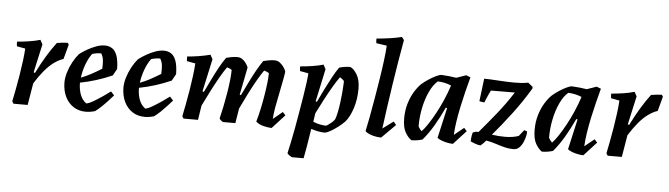

<svg xmlns="http://www.w3.org/2000/svg" viewBox="-53 -934 4747 1362"><g transform="rotate(5 2320.5 -253.0)"><path d="M56 0 46 -16Q53 -50 62.5 -99Q72 -148 81 -202.5Q90 -257 96.5 -308Q103 -359 105 -397L45 -408Q42 -423 43 -441Q82 -444 126 -450.5Q170 -457 207 -468L224 -437L179 -234L189 -231Q223 -299 256.5 -354.5Q290 -410 325 -456Q365 -463 402 -464L410 -451L382 -347Q365 -342 348.5 -333Q332 -324 315 -312Q281 -287 248 -247.5Q215 -208 183 -156L157 0Z M571 12Q521 12 483.5 -12.5Q446 -37 425 -80Q404 -123 403 -180Q403 -215 414.5 -253.5Q426 -292 445.5 -328Q465 -364 488 -391Q513 -410 543.5 -427.5Q574 -445 606 -456.5Q638 -468 666 -468Q695 -468 717.5 -454Q740 -440 753 -405.5Q766 -371 767 -309L740 -261Q625 -211 513 -190Q513 -185 513 -181Q514 -139 527.5 -103.5Q541 -68 570 -47Q590 -50 620.5 -68Q651 -86 683.5 -108Q716 -130 738 -147L762 -121Q748 -105 727 -82Q706 -59 682 -36Q658 -13 637 2Q603 12 571 12ZM581 -400Q557 -368 539.5 -321Q522 -274 516 -226Q553 -240 588 -259Q623 -278 662 -302Q664 -339 661 -364Q658 -389 645 -410Q612 -410 581 -400Z M991 12Q941 12 903.5 -12.5Q866 -37 845 -80Q824 -123 823 -180Q823 -215 834.5 -253.5Q846 -292 865.5 -328Q885 -364 908 -391Q933 -410 963.5 -427.5Q994 -445 1026 -456.5Q1058 -468 1086 -468Q1115 -468 1137.5 -454Q1160 -440 1173 -405.5Q1186 -371 1187 -309L1160 -261Q1045 -211 933 -190Q933 -185 933 -181Q934 -139 947.5 -103.5Q961 -68 990 -47Q1010 -50 1040.5 -68Q1071 -86 1103.5 -108Q1136 -130 1158 -147L1182 -121Q1168 -105 1147 -82Q1126 -59 1102 -36Q1078 -13 1057 2Q1023 12 991 12ZM1001 -400Q977 -368 959.5 -321Q942 -274 936 -226Q973 -240 1008 -259Q1043 -278 1082 -302Q1084 -339 1081 -364Q1078 -389 1065 -410Q1032 -410 1001 -400Z M1895 12Q1872 12 1837.5 3.5Q1803 -5 1783 -24Q1795 -65 1805.5 -113.5Q1816 -162 1824 -210.5Q1832 -259 1837 -301.5Q1842 -344 1842 -374Q1827 -384 1807 -389Q1786 -360 1759 -312.5Q1732 -265 1704.5 -210.5Q1677 -156 1653 -105L1636 0H1548Q1540 -4 1533 -10Q1526 -16 1522 -23Q1532 -64 1542 -112.5Q1552 -161 1560 -210Q1568 -259 1572.5 -301.5Q1577 -344 1577 -374Q1563 -384 1543 -389Q1522 -360 1494.5 -312Q1467 -264 1439 -209Q1411 -154 1386 -103L1370 0H1267L1257 -16Q1264 -50 1273.5 -99Q1283 -148 1292 -202.5Q1301 -257 1307.5 -308Q1314 -359 1316 -397L1256 -408Q1253 -423 1254 -441Q1293 -444 1337 -451Q1381 -458 1418 -468L1435 -437L1384 -204L1394 -201Q1416 -246 1439 -293.5Q1462 -341 1485 -383Q1508 -425 1531 -456Q1551 -461 1570.5 -464.5Q1590 -468 1610 -468Q1631 -468 1647 -456Q1663 -444 1673.5 -428Q1684 -412 1688 -401Q1681 -361 1670 -308.5Q1659 -256 1649 -204L1658 -201Q1680 -246 1703 -293.5Q1726 -341 1749.5 -383Q1773 -425 1795 -456Q1815 -461 1834.5 -464.5Q1854 -468 1875 -468Q1897 -468 1914 -454.5Q1931 -441 1942.5 -423.5Q1954 -406 1957 -394Q1952 -358 1943.5 -316.5Q1935 -275 1927 -233Q1917 -185 1908.5 -138.5Q1900 -92 1898 -53L1965 -108L1985 -86Z M2056 206Q2046 201 2037 194.5Q2028 188 2023 180Q2030 150 2040 102.5Q2050 55 2060.5 -2Q2071 -59 2081 -119Q2091 -179 2100 -233.5Q2109 -288 2114.5 -331Q2120 -374 2121 -397L2061 -408Q2058 -423 2059 -441Q2098 -444 2142 -450.5Q2186 -457 2223 -468L2240 -437L2190 -204L2199 -201Q2220 -246 2243.5 -293Q2267 -340 2290 -382.5Q2313 -425 2335 -456Q2351 -461 2372 -464.5Q2393 -468 2413 -468Q2438 -459 2461.5 -420.5Q2485 -382 2485 -319Q2485 -242 2464 -178.5Q2443 -115 2413 -80Q2392 -59 2366 -39Q2340 -19 2315.5 -5Q2291 9 2275 12Q2230 12 2176 -6Q2165 67 2155.5 121.5Q2146 176 2140 206ZM2280 -38Q2298 -49 2314 -62Q2330 -75 2339 -89Q2347 -109 2353.5 -141.5Q2360 -174 2365 -211.5Q2370 -249 2373 -285.5Q2376 -322 2377 -349V-365Q2371 -372 2362.5 -378.5Q2354 -385 2347 -389Q2326 -360 2299.5 -315Q2273 -270 2246 -218.5Q2219 -167 2195 -119L2186 -58Q2210 -48 2233.5 -43Q2257 -38 2280 -38Z M2675 12Q2660 12 2638 8.5Q2616 5 2595 -3Q2574 -11 2561 -24Q2570 -64 2581.5 -126Q2593 -188 2605.5 -261Q2618 -334 2629.5 -407Q2641 -480 2648.5 -541.5Q2656 -603 2658 -641L2583 -652Q2580 -667 2581 -685Q2621 -688 2671.5 -695Q2722 -702 2760 -712L2776 -691Q2764 -625 2750 -541Q2736 -457 2722.5 -368Q2709 -279 2697.5 -197Q2686 -115 2678 -53L2754 -109L2773 -86Z M2891 12Q2869 -1 2847.5 -36.5Q2826 -72 2826 -138Q2826 -195 2840.5 -243.5Q2855 -292 2877.5 -329Q2900 -366 2925 -390Q2945 -408 2972.5 -426Q3000 -444 3025 -456Q3050 -468 3064 -468Q3090 -467 3117 -464Q3144 -461 3169 -457L3238 -481L3269 -469Q3256 -422 3242.5 -367.5Q3229 -313 3217 -256.5Q3205 -200 3197 -147.5Q3189 -95 3187 -52L3256 -108L3276 -86L3186 12Q3170 12 3148.5 8Q3127 4 3106.5 -3.5Q3086 -11 3074 -21L3123 -237L3114 -240Q3081 -169 3045.5 -108.5Q3010 -48 2969 0Q2953 5 2932.5 8.5Q2912 12 2891 12ZM2957 -58Q2976 -77 3000.5 -114Q3025 -151 3050.5 -198Q3076 -245 3098.5 -297Q3121 -349 3137 -399Q3093 -418 3041 -420Q3008 -392 2983.5 -339Q2959 -286 2946 -222.5Q2933 -159 2933 -99V-90Q2943 -71 2957 -58Z M3616 12Q3586 12 3557 5Q3528 -2 3498 -12Q3477 -19 3457.5 -24Q3438 -29 3420 -32Q3411 -21 3401 -11Q3391 -1 3382 6Q3366 5 3346 -2Q3326 -9 3310 -17Q3310 -25 3312 -43Q3314 -61 3319 -80Q3328 -84 3340 -88H3360Q3425 -164 3483 -236.5Q3541 -309 3592 -389Q3527 -389 3479.5 -388.5Q3432 -388 3422 -388Q3416 -376 3407.5 -358.5Q3399 -341 3392.5 -324.5Q3386 -308 3383 -300Q3366 -301 3347 -306L3367 -468Q3386 -468 3415 -466.5Q3444 -465 3475 -463Q3506 -461 3534 -460Q3562 -459 3580 -459Q3609 -459 3632 -460.5Q3655 -462 3681 -467L3714 -440V-428Q3656 -331 3587 -240Q3518 -149 3456 -77Q3483 -73 3506 -71.5Q3529 -70 3549 -70Q3575 -70 3600 -73.5Q3625 -77 3647 -85Q3655 -95 3664 -106.5Q3673 -118 3682 -129L3703 -121Q3704 -113 3700 -92Q3696 -71 3686 -47Q3676 -23 3659 -5.5Q3642 12 3616 12Z M3820 12Q3798 -1 3776.5 -36.5Q3755 -72 3755 -138Q3755 -195 3769.5 -243.5Q3784 -292 3806.5 -329Q3829 -366 3854 -390Q3874 -408 3901.5 -426Q3929 -444 3954 -456Q3979 -468 3993 -468Q4019 -467 4046 -464Q4073 -461 4098 -457L4167 -481L4198 -469Q4185 -422 4171.5 -367.5Q4158 -313 4146 -256.5Q4134 -200 4126 -147.5Q4118 -95 4116 -52L4185 -108L4205 -86L4115 12Q4099 12 4077.5 8Q4056 4 4035.5 -3.5Q4015 -11 4003 -21L4052 -237L4043 -240Q4010 -169 3974.5 -108.5Q3939 -48 3898 0Q3882 5 3861.5 8.5Q3841 12 3820 12ZM3886 -58Q3905 -77 3929.5 -114Q3954 -151 3979.5 -198Q4005 -245 4027.5 -297Q4050 -349 4066 -399Q4022 -418 3970 -420Q3937 -392 3912.5 -339Q3888 -286 3875 -222.5Q3862 -159 3862 -99V-90Q3872 -71 3886 -58Z M4287 0 4277 -16Q4284 -50 4293.5 -99Q4303 -148 4312 -202.5Q4321 -257 4327.5 -308Q4334 -359 4336 -397L4276 -408Q4273 -423 4274 -441Q4313 -444 4357 -450.5Q4401 -457 4438 -468L4455 -437L4410 -234L4420 -231Q4454 -299 4487.5 -354.5Q4521 -410 4556 -456Q4596 -463 4633 -464L4641 -451L4613 -347Q4596 -342 4579.5 -333Q4563 -324 4546 -312Q4512 -287 4479 -247.5Q4446 -208 4414 -156L4388 0Z"/></g></svg>

Font: Labrada SemiBold
Style: Italic
Weight: 600
Italic angle: -7°
Designer: Mercedes Jáuregui
Foundry: Omnibus-Type Team
Version: Version 1.000; ttfautohint (v1.8.4.7-5d5b)